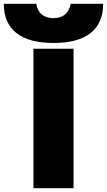

<svg xmlns="http://www.w3.org/2000/svg" viewBox="-109 -985 560 1005"><path d="M66 -730H276V0H66ZM-89 -965H81Q87 -928 110 -909Q133 -890 171 -890Q208 -890 231 -909Q254 -928 261 -965H431Q431 -864 365 -812Q299 -760 171 -760Q43 -760 -23 -812Q-89 -864 -89 -965Z"/></svg>

Font: Enso Black
Style: Regular
Weight: 900
Designer: Coji Morishita
Foundry: UNDERFOREST DESIGN
Version: Version 1.000